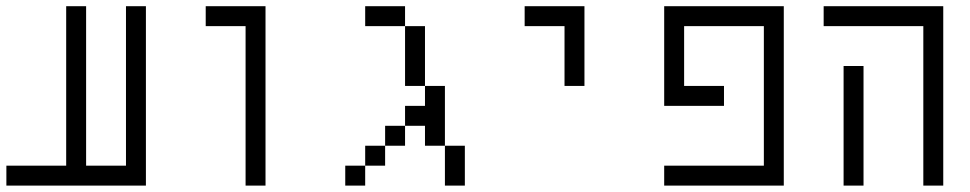

<svg xmlns="http://www.w3.org/2000/svg" viewBox="-20 -582 3040 602"><path d="M187.5 -62.5H0V0H437.5V-562.5H375Q375 -562.5 375 -62.5H250Q250 -62.5 250 -562.5H187.5Q187.5 -562.5 187.5 -62.5Z M750 -500Q750 -500 750 0H812.5V-562.5H625V-500Z M1125 -62.5H1062.5V0H1125ZM1125 -62.5H1187.5V-125H1125ZM1375 -125Q1375 -125 1375 0H1437.5Q1437.5 0 1437.5 -125ZM1187.5 -125H1250V-187.5H1187.5ZM1375 -125V-312.5H1312.5V-250H1250V-187.5H1312.5V-125ZM1312.5 -312.5V-500H1250V-312.5ZM1250 -500V-562.5H1125V-500Z M1750 -500V-312.5H1812.5Q1812.5 -312.5 1812.5 -562.5H1625V-500Z M2250 -250V-312.5H2125V-500H2375V-62.5H2062.5V0H2437.5V-562.5H2062.5V-250Z M2625 -375Q2625 -375 2625 0H2687.5Q2687.5 0 2687.5 -375ZM2875 -500Q2875 -500 2875 0H2937.5V-562.5H2562.5V-500Z"/></svg>

Font: CalcUnifontExMono
Style: Regular
Weight: 500
Version: Version 15.0.06